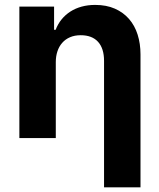

<svg xmlns="http://www.w3.org/2000/svg" viewBox="-20 -573 662 797"><path d="M60.4 -545.5H204.5V-449.2H210.9Q220.2 -473.4 235.6 -492.4Q251.1 -511.4 272 -524.9Q293 -538.4 318.9 -545.5Q344.8 -552.6 375 -552.6Q421.5 -552.6 456.7 -537.1Q491.8 -521.7 515.6 -494.3Q539.4 -467 551.3 -429.3Q563.2 -391.7 563.2 -347.3V204.5H411.9V-320.3Q411.9 -371.8 387.1 -399.3Q362.2 -426.8 315 -426.8Q290.1 -426.8 270.8 -418.5Q251.4 -410.2 238.3 -395.2Q225.1 -380.3 218.4 -359.9Q211.6 -339.5 211.6 -315.3V0H60.4Z"/></svg>

Font: Inter P
Style: Bold
Weight: 700
Designer: Rasmus Andersson
Foundry: rsms
Version: Version 3.018;git-588b23468